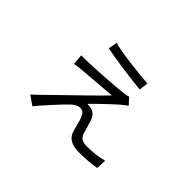

<svg xmlns="http://www.w3.org/2000/svg" viewBox="-120 -916 1241 1241"><g transform="rotate(45 500.0 -295.5)"><path d="M340.8 -572.3 351.6 -632.8Q406.2 -618.2 510.3 -605Q614.3 -591.8 678.7 -587.9L669.9 -525.4Q613.3 -530.3 507.3 -544.9Q401.4 -559.6 340.8 -572.3ZM654.3 -444.3 694.3 -401.4Q667 -380.9 659.2 -374Q642.6 -361.3 585 -306.6Q527.3 -252 497.1 -220.7Q514.6 -220.7 523.4 -217.8Q573.2 -213.9 590.8 -152.3Q599.6 -120.1 617.2 -64.5Q631.8 -23.4 686.5 -23.4Q769.5 -23.4 837.9 -42L835 27.3Q765.6 40 678.7 40Q579.1 40 558.6 -31.2Q554.7 -43 545.9 -77.6Q537.1 -112.3 533.2 -122.1Q525.4 -145.5 514.2 -157.7Q502.9 -169.9 481.4 -169.9Q454.1 -169.9 421.9 -139.6Q395.5 -114.3 340.8 -54.7Q286.1 4.9 256.8 42L193.4 -2Q212.9 -19.5 225.6 -32.2Q251 -57.6 326.2 -130.4Q401.4 -203.1 467.8 -268.1Q534.2 -333 570.3 -371.1Q550.8 -369.1 319.3 -350.6Q291 -348.6 252.9 -341.8L247.1 -415Q275.4 -413.1 315.4 -415Q358.4 -416 468.8 -423.3Q579.1 -430.7 619.1 -436.5Q636.7 -437.5 654.3 -444.3Z"/></g></svg>

Font: Gen Shin Gothic Normal
Style: Regular
Weight: 300
Designer: [Source Han Sans]
Ryoko NISHIZUKA  (kana & ideographs); Paul D. Hunt (Latin, Greek & Cyrillic); Wenlong ZHANG  (bopomofo
Version: Version 1.002.20150607